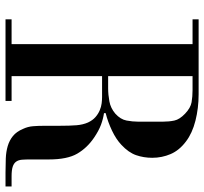

<svg xmlns="http://www.w3.org/2000/svg" viewBox="-42 -698 740 696"><g transform="rotate(90 328.0 -350.0)"><path d="M256 -678V-372H300Q323 -372 347.5 -376.5Q372 -381 392 -398Q413 -417 417 -439Q421 -461 421 -480V-571Q421 -593 417 -612Q413 -631 392 -651Q371 -671 350.5 -674.5Q330 -678 307 -678H300ZM50 -700H322Q372 -700 417.5 -688.5Q463 -677 493 -654Q525 -630 538.5 -598.5Q552 -567 552 -532Q552 -501 542.5 -473.5Q533 -446 505 -420Q485 -401 453.5 -386Q422 -371 390 -363V-357Q411 -354 432.5 -346Q454 -338 479 -321Q516 -296 537 -260Q558 -224 558 -157V-104V-90Q558 -72 559 -59.5Q560 -47 566 -38.5Q572 -30 584.5 -26Q597 -22 619 -22H656V0H605Q578 0 554 -1Q530 -2 509.5 -8Q489 -14 473 -27Q457 -40 447 -64Q439 -81 437.5 -100Q436 -119 436 -142V-193Q436 -234 434 -257.5Q432 -281 424 -299Q416 -316 404.5 -326Q393 -336 380 -341.5Q367 -347 354.5 -348.5Q342 -350 332 -350H256V-22H346V0H50V-22H140V-678H50Z"/></g></svg>

Font: EIisabethische
Style: Book
Weight: 400
Designer: Salychow
Version: Version 1.3